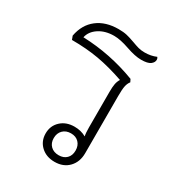

<svg xmlns="http://www.w3.org/2000/svg" viewBox="-143 -647 675 739"><g transform="rotate(30 194.5 -277.0)"><path d="M67 -465Q188 -461 304 -417L310 -405Q302 -395 299 -380.5Q296 -366 296 -336V-82Q296 -43 272.5 -18.5Q249 6 210 6Q173 6 149.5 -16Q126 -38 126 -72Q126 -106 149.5 -128Q173 -150 210 -150Q239 -150 262 -137Q259 -150 259 -175V-334Q259 -355 261.5 -368.5Q264 -382 271 -393Q207 -415 153 -424.5Q99 -434 34 -434L28 -450Q38 -503 75 -531.5Q112 -560 169 -560Q191 -560 206 -556.5Q221 -553 243 -545Q259 -539 271.5 -535.5Q284 -532 300 -532Q328 -532 351 -542Q355 -537 355 -531Q355 -519 343 -510Q331 -501 302 -501Q275 -501 235 -515Q195 -529 167 -529Q128 -529 100.5 -511Q73 -493 67 -465ZM259 -72Q259 -94 246 -107.5Q233 -121 211 -121Q189 -121 175.5 -107.5Q162 -94 162 -72Q162 -50 175.5 -37Q189 -24 211 -24Q233 -24 246 -37Q259 -50 259 -72Z"/></g></svg>

Font: Thasadith
Style: Regular
Weight: 400
Designer: Cadson Demak Co.,Ltd.
Foundry: Cadson Demak Co.,Ltd.
Version: Version 1.000; ttfautohint (v1.6)